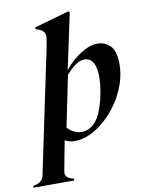

<svg xmlns="http://www.w3.org/2000/svg" viewBox="-162 -768 789 1066"><g transform="rotate(-10 233.0 -235.5)"><path d="M211 15Q182 15 155 1Q147 43 138.5 86.5Q130 130 123 170Q117 203 150 214L170 220L168 230H-62L-60 220L-44 216Q-7 206 0 170L123 -417Q133 -462 141 -501Q149 -540 154 -574Q160 -614 122 -628L102 -635L104 -645L300 -701L306 -694L239 -380Q279 -430 330.5 -463Q382 -496 427 -496Q468 -496 498 -467Q528 -438 528 -362Q528 -307 509.5 -253Q491 -199 458.5 -150.5Q426 -102 385 -65Q344 -28 299.5 -6.5Q255 15 211 15ZM340 -422Q317 -422 290 -404Q263 -386 236 -354L177 -66Q215 -28 255 -28Q314 -28 352 -90Q366 -114 378 -151Q390 -188 397.5 -231.5Q405 -275 405 -316Q405 -366 388.5 -394Q372 -422 340 -422Z"/></g></svg>

Font: DeepMind Serif Display
Style: Italic
Weight: 400
Italic angle: -12°
Designer: Frank Grießhammer / Modifications: Colophon Foundry
Foundry: Colophon Foundry
Version: Version 5.003; ttfautohint (v1.8.2)